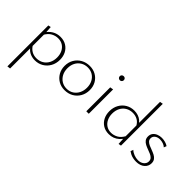

<svg xmlns="http://www.w3.org/2000/svg" viewBox="-63 -1367 2309 2309"><g transform="rotate(45 1091.5 -212.5)"><path d="M267 5Q216 5 174 -17.5Q132 -40 108 -86L121 -109Q145 -68 181 -47Q217 -26 263 -26Q313 -26 351.5 -49Q390 -72 412 -113.5Q434 -155 434 -209Q434 -259 415 -298Q396 -337 361.5 -359.5Q327 -382 279 -382Q236 -382 194.5 -360Q153 -338 123 -285L103 -301Q137 -358 183.5 -386Q230 -414 288 -414Q346 -414 388.5 -388Q431 -362 454.5 -317Q478 -272 478 -214Q478 -151 450.5 -101.5Q423 -52 375 -23.5Q327 5 267 5ZM86 289V-407L120 -414L127 -317V284Z M773 6Q714 6 668 -21Q622 -48 595 -95Q568 -142 568 -202Q568 -264 596.5 -312.5Q625 -361 674 -388.5Q723 -416 785 -416Q844 -416 890 -389.5Q936 -363 962.5 -316.5Q989 -270 989 -210Q989 -148 961 -99Q933 -50 884.5 -22Q836 6 773 6ZM778 -24Q829 -24 866.5 -48.5Q904 -73 924.5 -114Q945 -155 945 -206Q945 -260 923.5 -300.5Q902 -341 865 -363.5Q828 -386 780 -386Q731 -386 692.5 -362.5Q654 -339 633 -298.5Q612 -258 612 -206Q612 -152 634 -111Q656 -70 693.5 -47Q731 -24 778 -24Z M1139 0V-407L1181 -414V0ZM1160 -549Q1145 -549 1135 -559Q1125 -569 1125 -583Q1125 -598 1135 -607.5Q1145 -617 1160 -617Q1175 -617 1184.5 -607.5Q1194 -598 1194 -583Q1194 -569 1184.5 -559Q1175 -549 1160 -549Z M1523 4Q1466 4 1423.5 -22Q1381 -48 1357.5 -93.5Q1334 -139 1334 -197Q1334 -260 1361.5 -309.5Q1389 -359 1436.5 -387Q1484 -415 1544 -415Q1578 -415 1608 -405Q1638 -395 1662.5 -375Q1687 -355 1703 -324L1689 -300Q1667 -342 1630.5 -362.5Q1594 -383 1548 -383Q1499 -383 1460 -360Q1421 -337 1399.5 -295.5Q1378 -254 1378 -200Q1378 -151 1397 -111.5Q1416 -72 1450.5 -49.5Q1485 -27 1531 -27Q1574 -27 1615.5 -49Q1657 -71 1687 -124L1707 -110Q1685 -72 1657 -46.5Q1629 -21 1595.5 -8.5Q1562 4 1523 4ZM1691 3 1686 -94V-707L1726 -714V-3Z M1991 6Q1963 6 1937 0.5Q1911 -5 1890 -15.5Q1869 -26 1854 -37L1867 -72Q1889 -50 1924 -36.5Q1959 -23 1994 -23Q2040 -23 2069 -47.5Q2098 -72 2098 -106Q2098 -134 2082 -151Q2066 -168 2041 -179Q2016 -190 1988 -200Q1960 -210 1934.5 -223Q1909 -236 1893 -257Q1877 -278 1877 -310Q1877 -345 1895 -368.5Q1913 -392 1943 -404.5Q1973 -417 2008 -417Q2038 -417 2067.5 -409Q2097 -401 2118 -386L2105 -352Q2087 -370 2059.5 -379Q2032 -388 2007 -388Q1966 -388 1940.5 -368Q1915 -348 1915 -317Q1915 -291 1931.5 -274.5Q1948 -258 1973 -247.5Q1998 -237 2026.5 -226.5Q2055 -216 2080 -203Q2105 -190 2121 -168.5Q2137 -147 2137 -113Q2137 -88 2126.5 -66Q2116 -44 2097 -28Q2078 -12 2051 -3Q2024 6 1991 6Z"/></g></svg>

Font: Ysabeau Office ExtraLight
Style: Regular
Weight: 250
Designer: Christian Thalmann (Catharsis Fonts)
Version: Version 2.001;gftools[0.9.30]; featfreeze: tnum,lnum,ss02